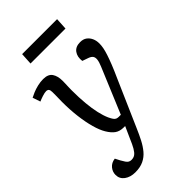

<svg xmlns="http://www.w3.org/2000/svg" viewBox="-281 -789 1099 1099"><g transform="rotate(-45 268.5 -239.5)"><path d="M302 57Q287 92 271 123Q255 154 235 178Q215 202 187 215.5Q159 229 119 229Q80 229 54 210Q28 191 28 159Q28 134 44.5 114Q61 94 91 90L106 119Q115 135 121.5 144.5Q128 154 135.5 158.5Q143 163 154 163Q171 163 183 154.5Q195 146 207 125.5Q219 105 234 69L265 0H254Q222 0 201.5 -14.5Q181 -29 163 -59Q146 -87 133.5 -131.5Q121 -176 114 -232.5Q107 -289 107 -353Q107 -364 107.5 -378.5Q108 -393 108 -407.5Q108 -422 108 -432Q108 -448 102.5 -454.5Q97 -461 86 -461Q74 -461 54 -454.5Q34 -448 21 -442L5 -489Q16 -495 35 -503Q54 -511 77 -516.5Q100 -522 123 -522Q163 -522 179 -498.5Q195 -475 195 -436Q195 -425 194.5 -412.5Q194 -400 193.5 -387.5Q193 -375 193 -360Q193 -302 197.5 -254Q202 -206 210.5 -168.5Q219 -131 231 -104Q239 -87 245.5 -78Q252 -69 259.5 -66Q267 -63 276 -63H293L408 -338Q419 -364 421 -381Q423 -398 416 -408Q409 -418 392 -424L355 -437Q350 -474 367.5 -498Q385 -522 422 -522Q447 -522 462.5 -510.5Q478 -499 486.5 -480.5Q495 -462 495 -438Q495 -422 491.5 -403.5Q488 -385 480 -360.5Q472 -336 459 -303Q446 -270 426 -226ZM139 -708H422L418 -636H135Z"/></g></svg>

Font: Literata 18pt
Style: Italic
Weight: 400
Italic angle: -2°
Designer: Latin by Veronika Burian and Jose Scaglione. Greek by Irene Vlachou. Cyrillic by Vera Evstafieva
Foundry: TypeTogether
Version: Version 3.103;gftools[0.9.29]